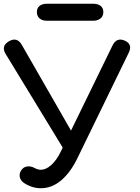

<svg xmlns="http://www.w3.org/2000/svg" viewBox="-22 -991 744 1020"><path d="M195 9Q149 9 107 -18Q88 -30 83.5 -49Q79 -68 90 -85Q101 -103 121 -106.5Q141 -110 163 -98Q170 -94 179 -91.5Q188 -89 195 -89Q222 -89 250.5 -114.5Q279 -140 301 -186L576 -750Q598 -794 641 -775Q684 -756 662 -711L387 -146Q351 -73 302 -32Q253 9 195 9ZM341 -158 7 -706Q-17 -747 26 -772Q68 -796 93 -754L406 -209ZM225 -881Q203 -881 188.5 -893Q174 -905 174 -927Q174 -949 188.5 -960Q203 -971 225 -971H475Q497 -971 512 -960Q527 -949 527 -927Q527 -905 512 -893Q497 -881 475 -881Z"/></svg>

Font: Comfortaa
Style: Bold
Weight: 700
Designer: Johan Aakerlund
Foundry: Johan Aakerlund
Version: Version 3.104; ttfautohint (v1.8.1.43-b0c9)